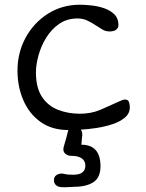

<svg xmlns="http://www.w3.org/2000/svg" viewBox="-20 -565 619 812"><path d="M270 -15Q200 -15 152 -49Q104 -83 79 -140.5Q54 -198 54 -266Q54 -342 88 -405Q122 -468 182 -506.5Q242 -545 318 -545Q339 -545 367 -542Q395 -539 421 -530Q447 -521 464 -504Q481 -487 481 -459Q481 -448 472 -440Q463 -432 443 -432Q427 -432 413.5 -440Q400 -448 388 -456Q370 -468 350.5 -477.5Q331 -487 308 -487Q264 -487 231 -464.5Q198 -442 176 -406.5Q154 -371 143 -331.5Q132 -292 132 -259Q132 -194 157.5 -155.5Q183 -117 225.5 -100.5Q268 -84 318 -84Q366 -84 405.5 -101Q445 -118 486 -137Q500 -144 509 -144Q521 -144 525 -134.5Q529 -125 529 -111Q529 -85 508 -67.5Q487 -50 455 -39.5Q423 -29 386.5 -23.5Q350 -18 319 -16.5Q288 -15 270 -15ZM293 225Q289 225 276.5 226Q264 227 252 227Q235 227 227 224Q217 220 212.5 213Q208 206 208 198Q208 183 218 176Q228 169 241 169Q246 169 256 171.5Q266 174 290 174Q341 174 341 135Q341 116 326 105Q311 94 281 94Q268 94 258 86.5Q248 79 248 67Q248 62 250 54Q262 14 267 -8Q269 -19 278 -25Q287 -31 296 -31Q308 -31 318 -21.5Q328 -12 328 4Q328 6 328 9Q328 12 327 14Q326 20 325.5 31Q325 42 324 47Q405 47 405 138Q405 186 375 205.5Q345 225 293 225Z"/></svg>

Font: Fuzzy Bubbles
Style: Regular
Weight: 400
Designer: Robert E. Leuschke
Foundry: Robert E. Leuschke
Version: Version 1.010; ttfautohint (v1.8.3)